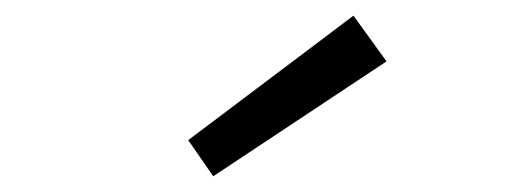

<svg xmlns="http://www.w3.org/2000/svg" viewBox="-20 -765 654 244"><path d="M219.2 -586.9 429.2 -745.1 471.2 -687 251 -541Z"/></svg>

Font: IntelOne Mono
Style: Regular
Weight: 400
Designer: Fred Shallcrass
Foundry: Frere-Jones Type LLC
Version: Version 1.200;hotconv 1.1.0;makeotfexe 2.6.0;FJTRelease1.2